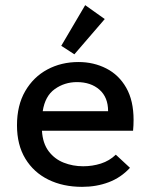

<svg xmlns="http://www.w3.org/2000/svg" viewBox="-20 -715 590 746"><path d="M299 11Q225 11 168 -17Q111 -45 78.5 -98.5Q46 -152 46 -228Q46 -306 78 -361Q110 -416 164 -445Q218 -474 285 -474Q344 -474 393 -449Q442 -424 470.5 -374Q499 -324 499 -249Q499 -228 497 -207H143Q146 -158 169 -127.5Q192 -97 227.5 -83Q263 -69 303 -69Q339 -69 372 -79.5Q405 -90 430 -114L485 -63Q450 -25 402.5 -7Q355 11 299 11ZM146 -283H400Q400 -337 366.5 -366.5Q333 -396 279 -396Q231 -396 193 -369Q155 -342 146 -283ZM269 -504 218 -537 311 -695 387 -641Z"/></svg>

Font: Inconsolata SemiExpanded SemiBold
Style: Regular
Weight: 600
Width: 6
Monospace: yes
Designer: Raph Levien, Cyreal, Brenton Simpson
Foundry: Raph Levien, Cyreal, Google
Version: Version 3.001; ttfautohint (v1.8.2.53-6de2)